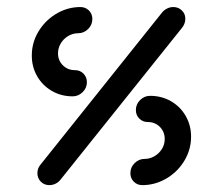

<svg xmlns="http://www.w3.org/2000/svg" viewBox="-20 -539 603 559"><path d="M233 -299.6Q233 -283 220.6 -270.7Q208.1 -258.5 191.5 -258.5Q158.1 -258.5 130.9 -274.3Q103.7 -290 88.1 -317.2Q72.6 -344.4 72.6 -377Q72.6 -384.8 73 -388.5Q75.9 -423.7 96.1 -453.7Q116.3 -483.7 147.6 -501.1Q178.9 -518.5 214.1 -518.5Q228.9 -518.5 238.9 -508.5Q248.9 -498.5 248.9 -483.7Q248.9 -466.7 236.5 -454.4Q224.1 -442.2 207.4 -442.2Q192.2 -442.2 178.7 -434.3Q165.2 -426.3 157 -412.8Q148.9 -399.3 148.9 -383.7Q148.9 -363 163 -348.9Q177 -334.8 198.1 -334.8Q213 -334.8 223 -324.6Q233 -314.4 233 -299.6ZM484.4 -518.5Q499.3 -518.5 509.4 -508.7Q519.6 -498.9 519.6 -484.4Q519.6 -477 517 -470.2Q514.4 -463.3 510 -458.1L155.9 -15.6Q150.4 -8.5 141.9 -4.3Q133.3 0 123.7 0Q108.9 0 98.9 -10Q88.9 -20 88.9 -34.8Q88.9 -49.6 98.5 -60.4L452.2 -503Q458.1 -510 466.7 -514.3Q475.2 -518.5 484.4 -518.5ZM375.6 -218.5Q375.6 -235.6 388 -247.8Q400.4 -260 417 -260Q450.4 -260 477.8 -244.3Q505.2 -228.5 520.7 -201.3Q536.3 -174.1 536.3 -141.5Q536.3 -133.7 535.9 -130Q533 -94.8 512.8 -64.8Q492.6 -34.8 461.1 -17.4Q429.6 0 394.4 0Q379.6 0 369.6 -10Q359.6 -20 359.6 -34.8Q359.6 -51.9 372 -64.1Q384.4 -76.3 400.7 -76.3Q416.3 -76.3 429.8 -84.3Q443.3 -92.2 451.5 -105.4Q459.6 -118.5 459.6 -134.1Q459.6 -155.2 445.6 -169.4Q431.5 -183.7 410.4 -183.7Q395.6 -183.7 385.6 -193.7Q375.6 -203.7 375.6 -218.5Z"/></svg>

Font: 26F Galaxy Sans
Style: Bold Italic
Weight: 700
Italic angle: -5°
Designer: C₂₉H₂₅N₃O₅
Version: Version 1.200